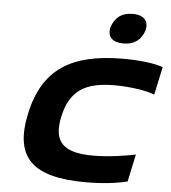

<svg xmlns="http://www.w3.org/2000/svg" viewBox="-61 -982 932 1046"><g transform="rotate(5 405.0 -459.0)"><path d="M777 -499 810 -652C766 -669 685 -679 593 -679C307 -679 154 -582 101 -335C50 -94 152 9 447 9C539 9 617 -1 674 -15L706 -165C653 -154 559 -139 474 -139C315 -139 251 -192 284 -339C316 -482 400 -531 558 -531C642 -531 735 -517 777 -499ZM507 -842C496 -790 527 -762 585 -762C649 -762 683 -795 699 -842L700 -845C711 -893 687 -927 622 -927C559 -927 524 -894 508 -845Z"/></g></svg>

Font: LT Wave Black
Style: Italic
Weight: 900
Designer: Daniel Lyons
Version: Version 2.5 (Glyphs App)